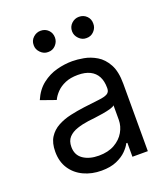

<svg xmlns="http://www.w3.org/2000/svg" viewBox="-139 -849 842 961"><g transform="rotate(-20 282.0 -368.5)"><path d="M237.3 12.7Q185.5 12.7 143.1 -7.1Q100.6 -26.9 75.7 -64.5Q50.8 -102.1 50.8 -155.3Q50.8 -202.1 69.3 -231.2Q87.9 -260.3 118.9 -277.1Q149.9 -293.9 187.3 -302.2Q224.6 -310.5 262.7 -315.4Q312.5 -321.8 343.8 -325.2Q375 -328.6 389.6 -336.9Q404.3 -345.2 404.3 -365.2V-368.2Q404.3 -403.3 391.4 -428Q378.4 -452.6 352.5 -465.6Q326.7 -478.5 288.1 -478.5Q248 -478.5 220 -466.3Q191.9 -454.1 173.8 -435.3Q155.8 -416.5 146.5 -396.5L66.4 -424.8Q87.9 -474.6 123.8 -502.4Q159.7 -530.3 201.9 -541.5Q244.1 -552.7 285.2 -552.7Q311.5 -552.7 345.7 -546.6Q379.9 -540.5 412.4 -521.2Q444.8 -502 466.1 -463.1Q487.3 -424.3 487.3 -359.4V0H405.3V-74.2H399.4Q391.1 -56.6 371.1 -36.4Q351.1 -16.1 318.1 -1.7Q285.2 12.7 237.3 12.7ZM250 -62.5Q299.8 -62.5 334.2 -82Q368.7 -101.6 386.5 -132.6Q404.3 -163.6 404.3 -197.3V-274.4Q398.9 -268.1 380.9 -262.9Q362.8 -257.8 339.4 -253.9Q315.9 -250 293.9 -247.3Q272 -244.6 258.8 -243.2Q226.1 -238.8 197.8 -229.2Q169.4 -219.7 152.1 -201.2Q134.8 -182.6 134.8 -150.4Q134.8 -106.9 167.2 -84.7Q199.7 -62.5 250 -62.5ZM188.5 -636.7Q166 -636.2 148.7 -653.6Q131.3 -670.9 131.8 -693.4Q131.3 -717.8 148.7 -733.9Q166 -750 188.5 -750Q212.9 -750 229 -733.9Q245.1 -717.8 245.1 -693.4Q245.1 -670.9 229 -653.6Q212.9 -636.2 188.5 -636.7ZM392.6 -636.7Q370.1 -636.2 353 -653.6Q335.9 -670.9 335.9 -693.4Q335.9 -717.8 353 -733.9Q370.1 -750 392.6 -750Q417 -750 433.3 -733.9Q449.7 -717.8 449.2 -693.4Q449.7 -670.9 433.3 -653.6Q417 -636.2 392.6 -636.7Z"/></g></svg>

Font: Inter
Style: Regular
Weight: 400
Designer: Rasmus Andersson
Foundry: rsms
Version: Version 4.000;git-8c9346024